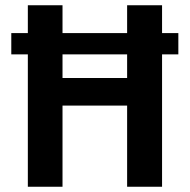

<svg xmlns="http://www.w3.org/2000/svg" viewBox="-20 -711 722 731"><path d="M597 -585V-691H464V-585H218V-691H86V-585H23V-504H86V0H218V-309H464V0H597V-504H659V-585ZM218 -414V-504H464V-414Z"/></svg>

Font: Fira Sans Medium
Style: Regular
Weight: 500
Designer: Carrois Corporate & Edenspiekermann AG
Foundry: Carrois Corporate GbR & Edenspiekermann AG
Version: Version 4.203